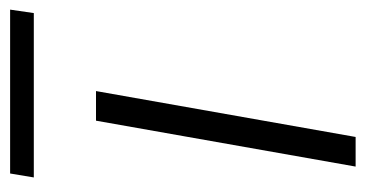

<svg xmlns="http://www.w3.org/2000/svg" viewBox="-196 -544 740 389"><g transform="rotate(-90 174.5 -350.0)"><path d="M31 0 124 -526H184L91 0ZM9 -652 17 -700H349L342 -652Z"/></g></svg>

Font: Archivo SemiExpanded ExtraLight
Style: Italic
Weight: 250
Width: 6
Italic angle: -10°
Designer: Hector Gatti
Foundry: Omnibus-Type
Version: Version 2.001